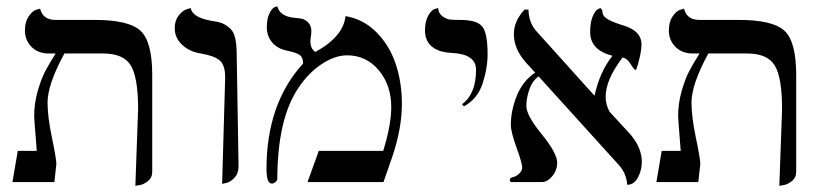

<svg xmlns="http://www.w3.org/2000/svg" viewBox="-20 -585 2624 617"><path d="M415 12.2 423.8 -233.9Q423.8 -335.9 400.4 -374.5Q377 -413.1 312 -413.1H187Q133.3 -314.9 132.8 -255.9Q132.8 -210 147 -142.1Q161.1 -74.2 161.1 -58.1L154.8 0H20L37.1 -100.1H98.1Q97.2 -114.3 95 -141.1Q92.8 -168 91.3 -188Q89.8 -208 89.8 -211.9Q89.8 -252.9 101.1 -292Q112.3 -331.1 124.8 -355Q137.2 -378.9 158.7 -413.1H137.2Q102.1 -413.1 81.1 -434.6Q60.1 -456.1 60.1 -486.8Q60.1 -514.6 72 -532.2Q84 -549.8 96.7 -553.7L108.9 -557.1Q117.7 -521 158.2 -521H284.2Q394 -521 431.6 -486.1Q469.2 -451.2 469.2 -344.2V-33.2Q469.2 -14.2 455.6 -3.2Q441.9 7.8 428.7 9.8Z M693.8 5.9 703.6 -335.9Q703.6 -376 686 -390.9Q668.5 -405.8 625.5 -413.1Q588.4 -418.9 564.9 -441.4Q541.5 -463.9 541.5 -494.1Q541.5 -519 554 -534.9Q566.4 -550.8 579.6 -555.2L592.8 -559.1Q597.7 -530.3 654.8 -519Q680.7 -515.1 692.1 -511Q703.6 -506.8 717 -495.8Q730.5 -484.9 735.6 -463.4Q740.7 -441.9 740.7 -405.8L746.6 -50.8Q746.6 -27.8 733.6 -13.9Q720.7 0 707 2.9Z M1090.3 -533.2Q1148.4 -523.4 1190.4 -480.7Q1232.4 -438 1252 -378.4Q1271.5 -318.8 1271.5 -252Q1271.5 -172.9 1241.2 -83L1212.4 0H968.3L1004.4 -100.1H1211.4Q1237.3 -183.1 1237.3 -241.2Q1237.3 -311 1197.3 -359.1Q1157.2 -407.2 1095.2 -407.2Q1056.2 -407.2 1013.2 -378.7Q970.2 -350.1 938.5 -301.8Q871.6 -202.6 871.1 -8.8Q871.1 -4.9 865.2 0Q859.4 4.9 853.5 4.9Q836.4 4.9 836.4 -42Q836.4 -252 954.1 -380.9Q954.1 -399.9 943.6 -408Q933.1 -416 899.4 -422.9Q869.6 -429.7 853.5 -450Q837.4 -470.2 837.4 -497.1Q837.4 -524.9 845.9 -542Q854.5 -559.1 862.8 -562L871.1 -564.9Q878.9 -532.7 925.3 -527.8Q941.4 -526.9 951.4 -524.4Q961.4 -522 970.9 -512Q980.5 -502 980.5 -484.9Q980.5 -476.1 979 -467.5Q977.5 -459 977.5 -453.1Q977.5 -428.2 993.2 -418Q1083.5 -467.3 1090.3 -533.2Z M1470.7 -243.2 1464.8 -250Q1509.8 -283.2 1509.8 -360.8Q1509.8 -411.6 1430.7 -415Q1389.6 -417 1367.7 -435.5Q1345.7 -454.1 1345.7 -486.8Q1345.7 -516.6 1356.2 -534.9Q1366.7 -553.2 1377.4 -556.2L1387.7 -559.1Q1389.6 -541 1402.8 -532Q1416 -522.9 1427 -522Q1438 -521 1459 -521Q1512.2 -521 1529.5 -500Q1546.9 -479 1546.9 -411.1Q1546.9 -364.3 1530.3 -315.2Q1513.7 -266.1 1470.7 -243.2Z M2041.5 -441.9Q2041.5 -427.7 2037.4 -408Q2033.2 -388.2 2028.8 -374Q2024.4 -359.9 2022.5 -359.9Q2018.6 -359.9 2006.3 -379.4Q1994.1 -398.9 1980.5 -399.9Q1926.3 -329.1 1926.3 -273.9Q1926.3 -248.5 1939 -225.6L2004.4 -154.8Q2042.5 -110.8 2042.5 -64.9Q2042.5 -38.1 2030 -14.6Q2017.6 8.8 1995.6 8.8Q1992.7 -28.3 1969.2 -54.2L1710.9 -339.4Q1690.4 -325.2 1680.9 -297.1Q1671.4 -269 1671.4 -244.1Q1671.4 -214.4 1720.9 -153.6Q1770.5 -92.8 1770.5 -62Q1770.5 -38.1 1754.9 -19Q1739.3 0 1721.2 0H1620.6Q1618.7 -3.9 1618.2 -5.9Q1618.2 -12.7 1625.5 -15.1Q1637.7 -17.1 1647.9 -26.6Q1658.2 -36.1 1658.2 -46.9Q1658.2 -60.1 1639.9 -110.6Q1621.6 -161.1 1621.6 -184.1Q1621.6 -229 1640.6 -276.9Q1659.7 -324.7 1699.7 -351.6L1669.4 -384.8Q1631.3 -428.7 1631.3 -475.1Q1631.3 -517.1 1665.5 -554.2H1678.2Q1679.2 -512.2 1703.6 -484.9L1889.2 -278.8L1890.6 -277.8Q1907.2 -354 1948.2 -405.8Q1876.5 -423.8 1876.5 -481.9Q1876.5 -512.7 1884.5 -531.7Q1892.6 -550.8 1900.9 -555.2L1909.2 -559.1Q1916 -554.2 1916.3 -544.7Q1916.5 -535.2 1928.5 -526.1Q1940.4 -517.1 1977.5 -504.9Q2041.5 -487.8 2041.5 -441.9Z M2484.4 12.2 2493.2 -233.9Q2493.2 -335.9 2469.7 -374.5Q2446.3 -413.1 2381.3 -413.1H2256.3Q2202.6 -314.9 2202.1 -255.9Q2202.1 -210 2216.3 -142.1Q2230.5 -74.2 2230.5 -58.1L2224.1 0H2089.4L2106.4 -100.1H2167.5Q2166.5 -114.3 2164.3 -141.1Q2162.1 -168 2160.6 -188Q2159.2 -208 2159.2 -211.9Q2159.2 -252.9 2170.4 -292Q2181.6 -331.1 2194.1 -355Q2206.5 -378.9 2228 -413.1H2206.5Q2171.4 -413.1 2150.4 -434.6Q2129.4 -456.1 2129.4 -486.8Q2129.4 -514.6 2141.4 -532.2Q2153.3 -549.8 2166 -553.7L2178.2 -557.1Q2187 -521 2227.5 -521H2353.5Q2463.4 -521 2501 -486.1Q2538.6 -451.2 2538.6 -344.2V-33.2Q2538.6 -14.2 2524.9 -3.2Q2511.2 7.8 2498 9.8Z"/></svg>

Font: Linux Biolinum
Style: Bold
Weight: 700
Designer: Philipp H. Poll
Foundry: Philipp H. Poll
Version: Version 1.3.2 ; ttfautohint (v0.9)